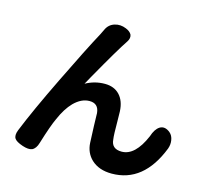

<svg xmlns="http://www.w3.org/2000/svg" viewBox="-114 -905 1151 1073"><g transform="rotate(15 461.5 -368.5)"><path d="M620 38Q546 38 502 -3Q463 -40 460 -97Q458 -125 456 -194Q455 -249 454 -268Q449 -322 397 -322Q350 -322 307 -279Q270 -241 242 -176Q221 -132 188 -24Q178 11 156 21Q136 29 100 17Q62 4 52 -11Q40 -28 53 -61Q105 -190 203 -391Q303 -597 359 -700Q361 -705 366 -714.5Q371 -724 373 -729Q388 -761 421 -771Q453 -781 487 -767Q512 -757 521 -740Q529 -721 514 -698Q474 -639 369 -453Q352 -422 344 -408Q396 -437 455 -437Q509 -437 540.5 -403.5Q572 -370 575 -310Q576 -295 576 -253Q576 -174 580 -148Q584 -95 642 -95Q720 -95 773 -219Q787 -263 812 -279Q840 -296 872 -270Q890 -255 894 -228Q898 -204 889 -179Q804 38 620 38Z"/></g></svg>

Font: GenSenRounded TW B
Style: Regular
Weight: 700
Version: Version 1.501;PS 1;hotconv 16.6.51;makeotf.lib2.5.65220